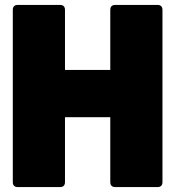

<svg xmlns="http://www.w3.org/2000/svg" viewBox="-20 -760 712 780"><path d="M32 -720V-20C32 -7 39 0 52 0H224C237 0 244 -7 244 -20V-284H428V-20C428 -7 435 0 448 0H620C633 0 640 -7 640 -20V-720C640 -733 633 -740 620 -740H448C435 -740 428 -733 428 -720V-476H244V-720C244 -733 237 -740 224 -740H52C39 -740 32 -733 32 -720Z"/></svg>

Font: Malmofest Black-Rounded
Style: Regular
Weight: 800
Designer: Jonny Pinhorn (Poppins), Kolossal
Version: Version 1.004;Glyphs 3.1.2 (3151)